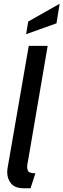

<svg xmlns="http://www.w3.org/2000/svg" viewBox="-20 -995 338 1025"><path d="M107 10Q60.5 10 39.5 -15Q18.5 -40 18.5 -76Q18.5 -87 21.2 -103Q24 -119 31 -159L133.5 -750H234.5L132 -150Q128 -128 126.5 -120.5Q125 -113 125 -105Q125 -82.5 136.2 -76.2Q147.5 -70 169 -70L143 10ZM119.5 -812.5 130.5 -880 298.5 -975 281.5 -870.5Z"/></svg>

Font: Cabin Condensed Medium
Style: Italic
Weight: 500
Width: 3
Italic angle: -10°
Designer: Pablo Impallari
Foundry: Pablo Impallari. http://www.impallari.com Igino Marini. http://www.ikern.com
Version: Version 3.001; ttfautohint (v1.8.3)